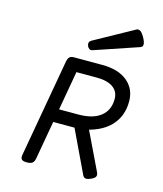

<svg xmlns="http://www.w3.org/2000/svg" viewBox="-119 -891 838 987"><g transform="rotate(15 300.0 -398.0)"><path d="M212.4 -579.6Q195.8 -579.6 188 -572.3Q180.2 -564.9 176.8 -546.4L85 -26.9Q82 -9.8 88.9 -2.4Q95.7 4.9 115.7 4.9H116.7Q136.2 4.9 145.8 -2.4Q155.3 -9.8 158.2 -26.9L194.3 -231H340.3Q441.4 -248 492.7 -300.5Q543.9 -353 543.9 -433.6Q543.9 -500 495.8 -539.8Q447.8 -579.6 361.3 -579.6ZM304.2 -237.8 414.1 -6.8Q419.9 5.4 429.7 6.8Q439.5 8.3 458.5 0Q477.1 -8.3 481 -18.1Q484.9 -27.8 477.5 -42L379.9 -245.1ZM468.8 -425.8Q468.8 -367.2 427.7 -334.2Q386.7 -301.3 308.1 -301.3H206.5L243.2 -509.3H350.1Q407.7 -509.3 438.2 -487.8Q468.8 -466.3 468.8 -425.8ZM275.4 -685.1Q258.3 -675.3 266.1 -654.8Q269.5 -646 276.9 -641.1Q284.2 -636.2 293 -639.2L527.8 -718.8Q552.2 -727.1 527.8 -771Q513.7 -796.4 501.7 -801.3Q489.7 -806.2 478.5 -797.4Z"/></g></svg>

Font: Courier Prime Code
Style: Italic
Weight: 400
Italic angle: -10°
Designer: Alan Dague-Greene
Foundry: Quote-Unquote Apps
Version: Version 3.18